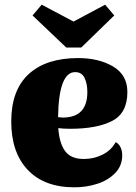

<svg xmlns="http://www.w3.org/2000/svg" viewBox="-20 -778 579 820"><path d="M502 -115Q502 -70 472 -39Q442 -8 395.5 7Q349 22 298 22Q169 22 98.5 -52.5Q28 -127 28 -259Q28 -393 102.5 -461.5Q177 -530 314 -530Q402 -530 463 -494Q524 -458 524 -385Q524 -295 459 -261.5Q394 -228 280 -228Q247 -228 229 -231Q233 -168 257.5 -133.5Q282 -99 338 -99Q381 -99 418 -117.5Q455 -136 474 -171Q488 -164 495 -148.5Q502 -133 502 -115ZM228 -278Q236 -276 252 -276Q353 -278 353 -385Q353 -421 341 -445.5Q329 -470 301 -470Q231 -470 228 -278ZM263 -575 119 -712 158 -758 294 -686 429 -758 468 -712 327 -575Z"/></svg>

Font: Sansita ExtraBold
Style: Regular
Weight: 800
Designer: Pablo Cosgaya
Foundry: Omnibus-Type
Version: Version 1.006